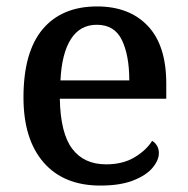

<svg xmlns="http://www.w3.org/2000/svg" viewBox="-20 -567 585 597"><path d="M292 10Q178 10 115.5 -62Q53 -134 53 -264Q53 -405 112.5 -476Q172 -547 282 -547Q382 -547 439.5 -486.5Q497 -426 497 -307V-260H166Q168 -153 204.5 -104.5Q241 -56 310 -56Q362 -56 398.5 -78Q435 -100 453 -129Q461 -125 467.5 -115Q474 -105 474 -91Q474 -69 454.5 -45.5Q435 -22 394.5 -6Q354 10 292 10ZM382 -317Q382 -395 359 -442.5Q336 -490 281 -490Q229 -490 200.5 -445.5Q172 -401 168 -317Z"/></svg>

Font: Noto Serif Hentaigana Medium
Style: Regular
Weight: 500
Designer: Kazuhiro Yamada
Foundry: nipponia
Version: Version 1.000; ttfautohint (v1.8.4.7-5d5b)